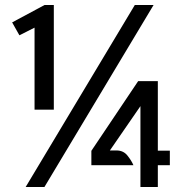

<svg xmlns="http://www.w3.org/2000/svg" viewBox="-20 -747 738 767"><path d="M82.5 0 518.5 -727H593.5L157.5 0ZM118 -309V-636.5L57.5 -606L28.5 -657.5L158 -727H195V-309ZM541 0V-323L419 -146H445Q473 -146 489.2 -125.5Q505.5 -105 513 -87H345V-144.5L532 -423H610.5V-145H658.5V-87H610.5V0Z"/></svg>

Font: Expletus Sans Medium
Style: Regular
Weight: 500
Version: Version 7.500